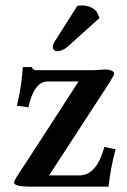

<svg xmlns="http://www.w3.org/2000/svg" viewBox="-20 -696 472 716"><path d="M268.1 -673.8Q274.4 -675.8 284.2 -675.8Q321.8 -675.3 340.8 -651.9L351.1 -628.9L231 -521Q211.9 -505.4 192.9 -504.9Q182.1 -504.9 177.7 -515.6Q177.2 -518.1 176.8 -519Q177.2 -531.7 185.1 -543ZM98.1 -445.8Q103.5 -434.1 115.2 -434.1H318.8Q322.8 -434.1 326.9 -434.1Q331.1 -434.1 335 -434.6Q338.9 -435.1 342.5 -435.1Q346.2 -435.1 349.1 -435.5Q352.1 -436 355 -436Q357.9 -436 360.4 -436Q362.8 -436 365 -436.5Q367.2 -437 368.7 -437H370.1Q404.8 -436 405.8 -420.9Q404.8 -414.6 386.2 -384.8L163.1 -42H278.8Q340.8 -43.9 369.1 -147.9L411.1 -139.2Q392.1 -69.8 384.8 0H86.9Q32.7 -0.5 32.2 -16.1Q33.2 -21.5 43 -38.1Q84.5 -100.6 165.5 -226.1Q236.8 -336.9 272.9 -392.1H157.2Q113.3 -392.1 91.3 -317.4Q88.4 -306.6 85.9 -295.9L43 -301.8Q62 -380.4 64.9 -445.8Z"/></svg>

Font: Linux Libertine O
Style: Semibold
Weight: 700
Designer: Philipp H. Poll
Foundry: Philipp H. Poll
Version: Version 5.0.0